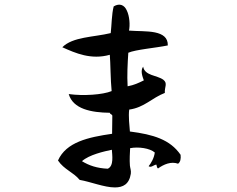

<svg xmlns="http://www.w3.org/2000/svg" viewBox="-20 -794 1040 841"><path d="M771 -116C725 -183 651 -205 549 -218C547 -242 542 -286 546 -314C612 -323 645 -365 702 -387C700 -413 716 -429 695 -445C667 -465 614 -462 607 -502C594 -484 604 -459 610 -442C590 -432 567 -421 539 -416C536 -463 539 -517 542 -563C574 -577 662 -584 715 -595C716 -630 692 -645 659 -652C625 -659 581 -657 545 -660C550 -683 548 -723 535 -749C525 -771 505 -782 478 -766C469 -732 469 -682 465 -649C390 -631 298 -633 253 -587C311 -561 379 -531 461 -554C464 -520 464 -443 469 -395C430 -379 345 -373 281 -382C300 -316 380 -301 461 -300C462 -293 471 -294 472 -287L471 -208C367 -193 270 -172 234 -91C261 -51 301 -40 329 -6C376 2 437 27 483 27C519 27 546 13 553 -33C555 -47 550 -58 549 -69C547 -92 549 -129 550 -145C587 -152 636 -145 658 -126C655 -101 641 -78 631 -66C642 -58 653 -72 665 -73C667 -67 667 -59 672 -56C697 -74 729 -88 760 -77C770 -84 773 -98 771 -116ZM470 -138C471 -116 480 -67 452 -55C405 -57 370 -69 339 -88C370 -116 436 -131 470 -138Z"/></svg>

Font: Yuji Syuku Std R
Style: Regular
Weight: 400
Designer: Kataoka Yuji
Foundry: Kinuta Font Factory
Version: Version 3.000;hotconv 1.0.111;makeotfexe 2.5.65597